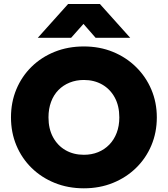

<svg xmlns="http://www.w3.org/2000/svg" viewBox="-20 -954 863 988"><path d="M411.5 15Q330 15 261.5 -12.8Q193 -40.5 142.5 -90Q92 -139.5 64.2 -206Q36.5 -272.5 36.5 -350Q36.5 -428 64.2 -494.5Q92 -561 142.5 -610.5Q193 -660 261.5 -687.5Q330 -715 411.5 -715Q493 -715 561.2 -687Q629.5 -659 680.2 -609Q731 -559 759 -492.8Q787 -426.5 787 -350Q787 -272.5 759 -206Q731 -139.5 680.2 -90Q629.5 -40.5 561.2 -12.8Q493 15 411.5 15ZM411.5 -157.5Q451.5 -157.5 484.8 -171Q518 -184.5 542.5 -209.8Q567 -235 580.5 -270.5Q594 -306 594 -350Q594 -409 570.5 -452.2Q547 -495.5 505.8 -519Q464.5 -542.5 411.5 -542.5Q372 -542.5 338.5 -529Q305 -515.5 280.5 -490.5Q256 -465.5 242.8 -429.8Q229.5 -394 229.5 -350Q229.5 -291 253 -247.8Q276.5 -204.5 317.5 -181Q358.5 -157.5 411.5 -157.5ZM174.5 -759.5 330.5 -933.5H494L650 -759.5H472L409.5 -831L346 -759.5Z"/></svg>

Font: Geologica Roman ExtraBold
Style: Regular
Weight: 800
Designer: Sindre Bremnes, Frode Helland
Foundry: Monokrom Skriftforlag AS
Version: Version 1.010;gftools[0.9.28]